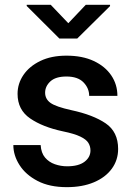

<svg xmlns="http://www.w3.org/2000/svg" viewBox="-20 -770 555 800"><path d="M356.9 -143.1Q356.9 -160.6 348.1 -174.8Q339.4 -189 314.7 -200.9Q290 -212.9 242.2 -222.7Q157.7 -240.7 105.5 -276.6Q53.2 -312.5 53.2 -378.9Q53.2 -421.9 77.9 -458Q102.5 -494.1 148.2 -516.1Q193.8 -538.1 256.8 -538.1Q323.2 -538.1 370.6 -515.9Q418 -493.7 443.6 -455.8Q469.2 -418 469.2 -370.6H351.6Q351.6 -402.3 327.9 -426.8Q304.2 -451.2 256.8 -451.2Q211.9 -451.2 189.9 -430.9Q168 -410.6 168 -383.8Q168 -357.4 190.4 -341.3Q212.9 -325.2 277.3 -311Q368.2 -291.5 420.2 -256.1Q472.2 -220.7 472.2 -149.4Q472.2 -103 445.8 -66.9Q419.4 -30.8 371.3 -10.5Q323.2 9.8 258.3 9.8Q186 9.8 136.5 -16.1Q86.9 -42 61.3 -82.3Q35.6 -122.6 35.6 -165.5H149.4Q151.4 -132.8 167.7 -113.5Q184.1 -94.2 208.7 -85.7Q233.4 -77.1 259.8 -77.1Q307.1 -77.1 332 -95.9Q356.9 -114.7 356.9 -143.1ZM191.4 -750 264.6 -673.3 337.4 -750H438.5V-744.6L301.8 -609.4H227.5L91.3 -745.1V-750Z"/></svg>

Font: Vazirmatn UI Medium
Style: Regular
Weight: 500
Designer: Saber Rastikerdar
Foundry: Saber Rastikerdar
Version: Version 33.003